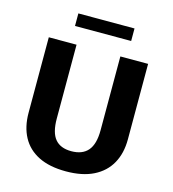

<svg xmlns="http://www.w3.org/2000/svg" viewBox="-128 -993 994 1106"><g transform="rotate(15 369.0 -439.5)"><path d="M367.2 9.8Q269 9.8 203.6 -22.9Q138.2 -55.7 105.5 -116.5Q72.8 -177.2 72.8 -261.2V-710.9H238.3V-270.5Q238.3 -187 270.3 -148.7Q302.2 -110.4 367.2 -110.4Q433.1 -110.4 466.3 -149.2Q499.5 -188 499.5 -271V-710.9H665V-260.7Q665 -177.7 631.3 -117.2Q597.7 -56.6 531.5 -23.4Q465.3 9.8 367.2 9.8ZM201.7 -813V-887.7H536.6V-813Z"/></g></svg>

Font: Comme
Style: Bold
Weight: 700
Version: Version 1.000;gftools[0.9.27]